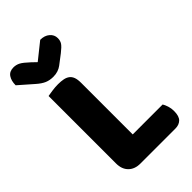

<svg xmlns="http://www.w3.org/2000/svg" viewBox="-273 -945 1039 1039"><g transform="rotate(-45 246.5 -425.5)"><path d="M158 3Q115 3 90 -22Q65 -47 65 -90V-607Q76 -609 100 -612.5Q124 -616 146 -616Q169 -616 186.5 -612.5Q204 -609 216 -600Q228 -591 234 -575Q240 -559 240 -533V-138H469Q476 -127 482 -108.5Q488 -90 488 -70Q488 -30 471 -13.5Q454 3 426 3ZM153 -778 248 -854Q281 -854 301.5 -836.5Q322 -819 322 -793Q322 -773 312.5 -759Q303 -745 276 -724L221 -682Q209 -673 193 -667.5Q177 -662 157 -662Q130 -662 108.5 -671Q87 -680 61 -703L-20 -774Q-20 -808 -5.5 -829.5Q9 -851 40 -851Q60 -851 77.5 -842Q95 -833 127 -803Z"/></g></svg>

Font: Baloo Thambi
Style: Regular
Weight: 400
Designer: Aadarsh Rajan and Ek Type
Foundry: Ek Type
Version: Version 1.443;PS 1.000;hotconv 16.6.51;makeotf.lib2.5.65220;